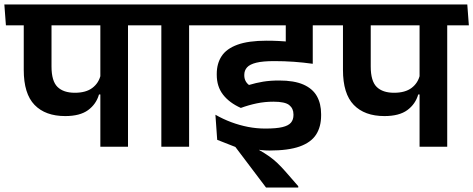

<svg xmlns="http://www.w3.org/2000/svg" viewBox="-42 -658 2123 861"><path d="M532 -577H408V0H532ZM369.5 -544.5H629L622 -638H362.5ZM-15.5 -544.5H613.5L606.5 -638H-22.5ZM250.5 -137.5Q316.5 -137.5 353 -164.2Q389.5 -191 402 -234.5H416L409.5 -322Q401 -285.5 372.2 -263.8Q343.5 -242 293.5 -242Q242.5 -242 215.8 -268.2Q189 -294.5 189 -360V-577H64.5V-344.5Q64.5 -237.5 113 -187.5Q161.5 -137.5 250.5 -137.5Z M806 0V-577H681.5V0ZM903 -544.5 896 -638H584L592 -544.5Z M1195.5 -544.5H1449.5L1442.5 -638H1188.5ZM1360 -577H1240V-471.5L1360 -471ZM1459.5 -544.5 1452 -638H860.5L867.5 -544.5ZM1239.5 -571V-402L1360.5 -375.5V-571ZM1295.5 183V177L1237.5 110.5Q1219.5 90 1202.5 73.8Q1185.5 57.5 1165.8 43.5Q1146 29.5 1120.5 15V-9.5L932 -31L1013.5 1L1151 183ZM924 -143.5 932 -31 1030.5 -6.5Q1060 2 1095.2 9.5Q1130.5 17 1166.5 17Q1251.5 17 1302.2 -1.2Q1353 -19.5 1375.5 -54.5Q1398 -89.5 1398 -140.5V-146.5Q1398 -193 1379 -226.8Q1360 -260.5 1318.5 -278.8Q1277 -297 1209.5 -297Q1170 -297 1138 -291.8Q1106 -286.5 1074.5 -277Q1064 -285 1058.8 -295.8Q1053.5 -306.5 1053.5 -320V-322.5Q1053.5 -342 1065.8 -355.8Q1078 -369.5 1107.2 -376.8Q1136.5 -384 1188 -384Q1232.5 -384 1275 -381Q1317.5 -378 1360.5 -372V-456Q1308.5 -465 1259 -470.2Q1209.5 -475.5 1153.5 -475.5Q1072 -475.5 1022.8 -457.5Q973.5 -439.5 951.8 -406.2Q930 -373 930 -326.5V-322.5Q930 -270 958.2 -233.5Q986.5 -197 1038 -174Q1073.5 -187 1109.5 -194.5Q1145.5 -202 1184.5 -202Q1236 -202 1255 -186.8Q1274 -171.5 1274 -145V-142Q1274 -121.5 1262.8 -108Q1251.5 -94.5 1224.2 -88Q1197 -81.5 1148 -81.5Q1108 -81.5 1069.8 -89Q1031.5 -96.5 994.8 -110.2Q958 -124 924 -143.5Z M1963.5 -577H1839.5V0H1963.5ZM1801 -544.5H2060.5L2053.5 -638H1794ZM1416 -544.5H2045L2038 -638H1409ZM1682 -137.5Q1748 -137.5 1784.5 -164.2Q1821 -191 1833.5 -234.5H1847.5L1841 -322Q1832.5 -285.5 1803.8 -263.8Q1775 -242 1725 -242Q1674 -242 1647.2 -268.2Q1620.5 -294.5 1620.5 -360V-577H1496V-344.5Q1496 -237.5 1544.5 -187.5Q1593 -137.5 1682 -137.5Z"/></svg>

Font: Anek Devanagari Medium SemiBold
Style: Regular
Weight: 600
Version: Version 1.003